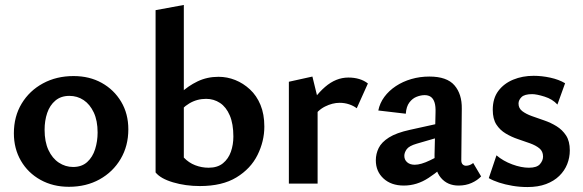

<svg xmlns="http://www.w3.org/2000/svg" viewBox="-20 -741 2355 775"><path d="M258 13Q194 13 143.5 -15Q93 -43 64.5 -92Q36 -141 36 -203Q36 -271 67.5 -323Q99 -375 153.5 -404.5Q208 -434 277 -434Q341 -434 390.5 -406.5Q440 -379 469 -330.5Q498 -282 498 -219Q498 -152 467 -99.5Q436 -47 382 -17Q328 13 258 13ZM275 -67Q310 -67 332 -87Q354 -107 364 -139Q374 -171 374 -206Q374 -254 358.5 -287Q343 -320 317.5 -337Q292 -354 260 -354Q226 -354 203.5 -335Q181 -316 170.5 -285Q160 -254 160 -217Q160 -169 175.5 -135.5Q191 -102 217.5 -84.5Q244 -67 275 -67Z M787 10Q729 10 678.5 -5Q628 -20 608 -45L722 -105Q742 -84 768 -74Q794 -64 822 -64Q858 -64 880 -82Q902 -100 912 -128.5Q922 -157 922 -190Q922 -241 907.5 -275Q893 -309 868 -325.5Q843 -342 812 -342Q775 -342 744 -323.5Q713 -305 692 -272L655 -302Q678 -336 708.5 -365Q739 -394 777.5 -412.5Q816 -431 862 -431Q897 -431 929.5 -418Q962 -405 989 -380Q1016 -355 1031.5 -317.5Q1047 -280 1047 -230Q1047 -171 1019.5 -115.5Q992 -60 934.5 -25Q877 10 787 10ZM608 -45V-700L722 -721V-105Z M1146 0V-411L1241 -432L1262 -346V0ZM1242 -264 1216 -289Q1248 -352 1292 -390Q1336 -428 1386 -428Q1410 -428 1430 -422Q1450 -416 1465 -404L1420 -304Q1407 -314 1389 -320Q1371 -326 1351 -326Q1322 -326 1292 -311Q1262 -296 1242 -264Z M1831 8Q1786 8 1759.5 -23.5Q1733 -55 1734 -116L1738 -286Q1739 -312 1734 -327.5Q1729 -343 1719 -350Q1709 -357 1694 -357Q1679 -357 1662 -350.5Q1645 -344 1632.5 -327.5Q1620 -311 1618 -282L1507 -295Q1513 -325 1531.5 -350Q1550 -375 1578 -393.5Q1606 -412 1640.5 -422Q1675 -432 1713 -432Q1784 -432 1814.5 -396.5Q1845 -361 1844 -302L1842 -94Q1842 -83 1847.5 -77.5Q1853 -72 1861 -72Q1869 -72 1876.5 -75Q1884 -78 1890 -83L1922 -29Q1907 -13 1883.5 -2.5Q1860 8 1831 8ZM1610 8Q1559 8 1528 -20.5Q1497 -49 1497 -94Q1497 -120 1508.5 -143.5Q1520 -167 1550 -186Q1580 -205 1635 -217L1798 -253L1803 -202L1662 -161Q1631 -152 1621.5 -138.5Q1612 -125 1612 -112Q1612 -96 1623.5 -86Q1635 -76 1654 -76Q1679 -76 1716 -94Q1753 -112 1799 -136L1801 -97Q1757 -54 1710 -23Q1663 8 1610 8Z M2109 14Q2078 14 2048.5 9Q2019 4 1994.5 -4Q1970 -12 1953 -22L1984 -114Q2011 -91 2047.5 -77.5Q2084 -64 2115 -64Q2147 -64 2159.5 -78.5Q2172 -93 2172 -109Q2172 -130 2157.5 -142Q2143 -154 2119.5 -162.5Q2096 -171 2070.5 -179.5Q2045 -188 2021.5 -202Q1998 -216 1983.5 -238.5Q1969 -261 1969 -298Q1969 -344 1991.5 -374Q2014 -404 2051.5 -419.5Q2089 -435 2134 -435Q2167 -435 2201.5 -427.5Q2236 -420 2261 -405L2230 -319Q2210 -341 2178 -351Q2146 -361 2128 -361Q2097 -361 2085 -349Q2073 -337 2073 -323Q2073 -304 2088 -292.5Q2103 -281 2126.5 -272.5Q2150 -264 2176.5 -255Q2203 -246 2226.5 -231.5Q2250 -217 2265 -194Q2280 -171 2280 -134Q2280 -105 2269.5 -78.5Q2259 -52 2237.5 -31Q2216 -10 2184 2Q2152 14 2109 14Z"/></svg>

Font: Ysabeau Office
Style: Bold
Weight: 700
Designer: Christian Thalmann (Catharsis Fonts)
Version: Version 2.001;gftools[0.9.30]; featfreeze: tnum,lnum,ss02